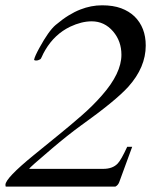

<svg xmlns="http://www.w3.org/2000/svg" viewBox="-29 -693 561 713"><path d="M-6.8 0Q-8.8 0 -8.8 -6.8Q-8.8 -31.2 96.7 -117.2Q141.6 -153.8 187 -190.7Q232.4 -227.5 274.7 -264.4Q316.9 -301.3 349.6 -338.9Q421.9 -420.9 421.9 -489.7Q421.9 -540 391.1 -576.2Q358.9 -613.8 311.5 -613.8Q273.9 -613.8 231.4 -593.8Q173.8 -565.9 139.2 -507.3Q130.9 -493.2 127 -483.6Q123 -474.1 120.1 -472.7Q112.8 -468.3 105.2 -468.3Q97.7 -468.3 97.7 -471.7Q100.1 -483.9 117.2 -515.1Q151.9 -578.6 177.7 -600.3Q203.6 -622.1 225.8 -635.7Q248 -649.4 269.5 -657.7Q309.1 -673.3 350.1 -673.3Q391.1 -673.3 420.7 -662.4Q450.2 -651.4 470.7 -631.8Q512.2 -590.8 512.2 -523.9Q512.2 -442.9 447.3 -370.6Q400.4 -318.8 270.5 -226.1Q222.2 -190.9 163.6 -141.1Q80.1 -70.3 79.1 -65.9H354Q389.6 -65.9 408.2 -85.9Q420.9 -99.1 443.4 -147.9H461.9L413.6 -16.1Q409.2 -4.9 399.4 0Z"/></svg>

Font: Cardo-Italic
Style: Italic
Weight: 400
Italic angle: -12°
Designer: David J. Perry
Foundry: David J. Perry
Version: Version 0.991